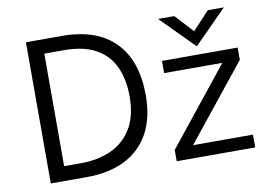

<svg xmlns="http://www.w3.org/2000/svg" viewBox="-74 -807 1290 924"><g transform="rotate(-10 570.5 -345.0)"><path d="M103.5 0ZM103.5 0ZM278.3 0H103.5V-689.9H279.3Q449.7 -689.9 538.6 -598.9Q627.4 -507.8 627.4 -339.8Q627.4 -229 585.7 -153.3Q543.9 -77.6 465.8 -38.8Q387.7 0 278.3 0ZM266.6 -70.8Q345.2 -70.8 409.9 -99.4Q474.6 -127.9 513.7 -191.9Q549.8 -253.4 549.8 -345.2Q549.8 -431.2 521 -492.9Q492.2 -554.7 431.9 -587.6Q371.6 -620.6 277.3 -620.6H181.2V-70.8ZM1102.5 0H718.8V-55.2L1017.1 -428.2H732.9V-487.8H1102.5V-427.7L809.6 -62.5H1102.5ZM910.2 -527.8 749.5 -689.9H828.6L910.2 -601.6L992.2 -689.9H1070.8Z"/></g></svg>

Font: Acari Sans
Style: Regular
Weight: 400
Designer: Alfredo Marco Pradil and Stefan Peev
Foundry: Hanken Design Co.
Version: Version 1.045;February 4, 2021;FontCreator 13.0.0.2655 64-bi